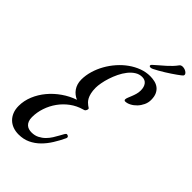

<svg xmlns="http://www.w3.org/2000/svg" viewBox="-374 -1059 1264 1264"><g transform="rotate(45 258.0 -427.0)"><path d="M76.2 112.8Q47.4 112.8 22.9 103.8Q-1.5 94.7 -19 77.4Q-36.6 60.1 -46.4 35.4Q-56.2 10.7 -56.2 -21Q-56.2 -69.3 -36.9 -116Q-17.6 -162.6 15.6 -202.4Q48.8 -242.2 93 -272.9Q137.2 -303.7 187 -320.8Q171.4 -327.1 157.7 -337.9Q144 -348.6 134 -363Q124 -377.4 118.4 -395.5Q112.8 -413.6 112.8 -435.1Q112.8 -474.6 124.8 -515.1Q136.7 -555.7 157.7 -593Q178.7 -630.4 207.5 -663.1Q236.3 -695.8 270.3 -720Q304.2 -744.1 341.8 -758.1Q379.4 -772 418 -772Q439.5 -772 460.2 -767.3Q481 -762.7 497.1 -750.7Q513.2 -738.8 523.2 -718Q533.2 -697.3 533.2 -665Q533.2 -640.1 522.5 -617.2Q511.7 -594.2 494.9 -576.4Q478 -558.6 457.5 -547.9Q437 -537.1 418 -537.1Q415 -537.1 412.1 -539.8Q409.2 -542.5 409.2 -546.9Q409.2 -555.2 414.1 -567.1Q418.9 -579.1 425 -594Q431.2 -608.9 436 -626Q440.9 -643.1 440.9 -661.1Q440.9 -692.9 426.5 -711.9Q412.1 -731 384.8 -731Q357.9 -731 335 -716.3Q312 -701.7 293.5 -678Q274.9 -654.3 260.7 -625Q246.6 -595.7 237.1 -566.2Q227.5 -536.6 222.7 -509.8Q217.8 -482.9 217.8 -464.8Q217.8 -435.5 222.7 -415.3Q227.5 -395 234.9 -381.6Q242.2 -368.2 250.5 -359.9Q258.8 -351.6 266.1 -346.4Q273.4 -341.3 278.3 -338.1Q283.2 -335 283.2 -331.1Q283.2 -321.3 277.1 -313.5Q271 -305.7 259.8 -304.2Q214.8 -291.5 177.7 -264.2Q140.6 -236.8 114 -199.7Q87.4 -162.6 72.8 -118.9Q58.1 -75.2 58.1 -30.8Q58.1 -10.3 63.7 3.9Q69.3 18.1 78.6 26.6Q87.9 35.2 100.3 39.1Q112.8 43 127 43Q156.7 43 179.7 31.2Q202.6 19.5 220 2.2Q237.3 -15.1 250 -35.4Q262.7 -55.7 272 -73Q281.2 -90.3 288.1 -102.1Q294.9 -113.8 300.8 -113.8Q305.7 -113.8 311.8 -110.6Q317.9 -107.4 317.9 -100.1Q317.9 -98.6 317.4 -96.4Q316.9 -94.2 315.9 -91.8Q297.4 -52.2 274.4 -15.4Q251.5 21.5 222.7 50Q193.8 78.6 157.7 95.7Q121.6 112.8 76.2 112.8ZM503.4 -958Q506.3 -962.4 512.5 -964.8Q518.6 -967.3 525.4 -967.3Q533.2 -967.3 541.5 -965.1Q549.8 -962.9 556.6 -958.7Q563.5 -954.6 567.9 -949.2Q572.3 -943.8 572.3 -938Q572.3 -933.6 569.3 -929.2Q567.4 -926.8 558.3 -919.7Q549.3 -912.6 535.4 -902.8Q521.5 -893.1 504.2 -881.3Q486.8 -869.6 468.3 -858.2Q449.7 -846.7 431.2 -836.2Q412.6 -825.7 397 -817.9Q391.1 -814.9 386.7 -814Q382.3 -813 379.4 -813Q373 -813 370.1 -815.4Q367.2 -817.9 367.2 -821.3Q367.2 -826.2 373 -832Q393.1 -850.1 411.1 -865.5Q429.2 -880.9 445.6 -895.5Q461.9 -910.2 476.3 -925.3Q490.7 -940.4 503.4 -958Z"/></g></svg>

Font: Mervale Script
Style: Regular
Weight: 400
Designer: Astigmatic (AOETI)
Foundry: Astigmatic (AOETI)
Version: Version 1.000